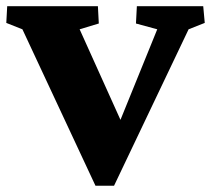

<svg xmlns="http://www.w3.org/2000/svg" viewBox="-27 -593 677 616"><path d="M279.3 2.9 44.9 -499 -6.8 -519.5 -3.9 -573.2H287.1L290 -517.6L228.5 -499L385.7 -150.4H335.9L477.5 -499L409.2 -517.6L412.1 -573.2H625L629.9 -519.5L578.1 -499L338.9 2.9Z"/></svg>

Font: Crimson Pro Black
Style: Regular
Weight: 900
Designer: Jacques Le Bailly
Foundry: Baron von Fonthausen
Version: Version 1.003